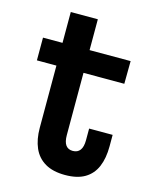

<svg xmlns="http://www.w3.org/2000/svg" viewBox="-106 -754 672 836"><g transform="rotate(15 230.0 -336.0)"><path d="M230.5 -160Q230.5 -129.5 241.2 -114.8Q252 -100 273 -100Q294.5 -100 305.8 -115Q317 -130 317 -160V-212.5H423V-161Q423 -107 406.8 -68.8Q390.5 -30.5 356.2 -10.2Q322 10 267.5 10Q212.5 10 177.2 -10.8Q142 -31.5 125.2 -69.8Q108.5 -108 108.5 -160V-440.5H20.5V-543H108.5V-682H230.5V-543H415.5L414.5 -440.5H230.5Z"/></g></svg>

Font: Hepta Slab SemiBold
Style: Regular
Weight: 600
Designer: Michael LaGattuta
Foundry: Michael LaGattuta
Version: Version 1.102